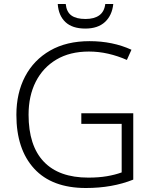

<svg xmlns="http://www.w3.org/2000/svg" viewBox="-20 -931 764 961"><path d="M387 -364H647V-32Q542 10 410 10Q240 10 151 -87Q62 -184 62 -356Q62 -465 105.5 -548Q149 -631 231 -678Q313 -725 428 -725Q544 -725 638 -682L615 -631Q570 -651 522 -662Q474 -673 425 -673Q330 -673 262.5 -633Q195 -593 159 -522Q123 -451 123 -357Q123 -202 199 -122Q275 -42 422 -42Q474 -42 515 -49Q556 -56 589 -68V-311H387ZM547 -911Q541 -854 505.5 -821Q470 -788 407 -788Q342 -788 307.5 -820.5Q273 -853 269 -911H309Q313 -871 337.5 -853.5Q362 -836 408 -836Q451 -836 476.5 -854Q502 -872 507 -911Z"/></svg>

Font: Noto Sans Tamil Light
Style: Regular
Weight: 300
Designer: Jelle Bosma - Monotype Design Team
Foundry: Monotype Imaging Inc.
Version: Version 2.004; ttfautohint (v1.8.4.7-5d5b)